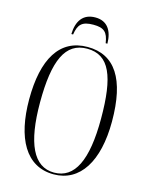

<svg xmlns="http://www.w3.org/2000/svg" viewBox="-132 -977 831 1070"><g transform="rotate(15 283.5 -442.5)"><path d="M177 -771H187C196 -831 218 -853 283 -853C344 -853 366 -833 375 -771H385C384 -845 353 -895 283 -895C211 -895 179 -845 177 -771ZM283 10C435 10 522 -128 522 -358C522 -603 442 -725 284 -725C123 -725 44 -592 44 -359C44 -137 122 10 283 10ZM283 0C164 0 107 -123 107 -358C107 -601 159 -715 284 -715C413 -715 459 -601 459 -358C459 -118 402 0 283 0Z"/></g></svg>

Font: Noto Serif Display ExtraCondensed Light
Style: Regular
Weight: 300
Width: 2
Designer: Monotype Design Team
Foundry: Monotype Imaging Inc.
Version: Version 2.009